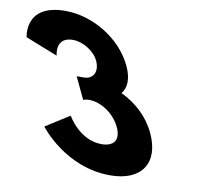

<svg xmlns="http://www.w3.org/2000/svg" viewBox="-261 -816 982 905"><g transform="rotate(10 230.0 -363.5)"><path d="M-23.5 -511.8C-23.5 -511.8 -48.3 -598.5 40.1 -598.5C85.2 -598.5 142.1 -566.2 163.4 -521.2C187.5 -470.2 163.5 -432.8 121 -432.8H86.2L135.6 -328.2C135.6 -328.2 146.8 -333.3 163.8 -333.3C219.9 -333.3 285 -290.8 313.5 -230.5C341.7 -171 314.8 -137.8 256.2 -137.8C150.8 -137.8 90.8 -244.9 90.8 -244.9L-22.9 -172.7C-22.9 -172.7 106.2 -0.1 322.1 -0.1C472.6 -0.1 536.8 -96.2 473.3 -230.5C438.4 -304.4 378.2 -358 308.2 -391.1C332.3 -420.9 335.2 -465.1 307.9 -522.9C251.7 -641.9 114.6 -726.9 -18.9 -726.9C-215.2 -726.9 -178.2 -573 -178.2 -573Z"/></g></svg>

Font: Hussar
Style: BdOpOblFive
Weight: 700
Foundry: Cannot Into Space Fonts
Version: Version 2.00